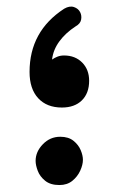

<svg xmlns="http://www.w3.org/2000/svg" viewBox="-20 -521 354 571"><path d="M164.1 -201.2Q119.1 -201.2 93.5 -229Q67.9 -256.8 67.9 -307.1Q67.9 -428.2 170.9 -495.1Q187 -504.4 200 -500Q212.9 -495.6 218.3 -484.9Q223.6 -474.6 221.2 -462.4Q218.8 -450.2 204.6 -442.4Q174.8 -422.9 156.5 -397.9Q138.2 -373 134.8 -343.8Q142.1 -349.1 150.9 -352.5Q159.7 -356 170.4 -356Q203.6 -356 224.4 -335Q245.1 -314 245.1 -280.8Q245.1 -243.7 223.4 -222.4Q201.7 -201.2 164.1 -201.2ZM85.9 -42.5Q85.9 -69.8 107.4 -92Q128.9 -114.3 159.2 -114.3Q183.6 -114.3 198.5 -102.3Q213.4 -90.3 220 -74.5Q226.6 -58.6 226.6 -45.9Q226.6 -30.8 218.5 -13.2Q210.4 4.4 195.1 16.8Q179.7 29.3 156.7 29.3Q129.9 29.3 114.3 16.6Q98.6 3.9 92.3 -12.9Q85.9 -29.8 85.9 -42.5Z"/></svg>

Font: Mikhak SemiBold
Style: Regular
Weight: 600
Designer: Amin Abedi
Version: Version 3.3